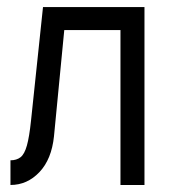

<svg xmlns="http://www.w3.org/2000/svg" viewBox="-20 -527 507 547"><path d="M102.5 -506.8H391.6V0H323.2V-441.4H163.1L133.8 -138.7Q127 -73.2 92.3 -36.6Q57.6 0 9.8 0V-70.3Q27.3 -70.3 38.6 -79.1Q49.8 -87.9 56.6 -112.3Q63.5 -136.7 68.4 -183.6Z"/></svg>

Font: Dinish
Style: Regular
Weight: 400
Designer: Bert Driehuis
Foundry: Playbeing
Version: Version 3.006; git-39231f3c-release